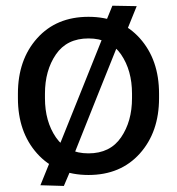

<svg xmlns="http://www.w3.org/2000/svg" viewBox="-20 -586 607 659"><path d="M41.5 -249V-264.6Q41.5 -380.9 107.4 -454.6Q173.3 -528.3 283.7 -528.3Q394 -528.3 460 -454.6Q525.9 -380.9 525.9 -264.6V-249Q525.9 -132.8 460 -59.1Q394 14.6 283.7 14.6Q173.3 14.6 107.4 -59.1Q41.5 -132.8 41.5 -249ZM134.3 -264.6V-249Q134.3 -169.4 171.9 -114.5Q209.5 -59.6 283.7 -59.6Q357.9 -59.6 395.5 -114.5Q433.1 -169.4 433.1 -249V-264.6Q433.1 -344.2 395.5 -399.2Q357.9 -454.1 283.7 -454.1Q209.5 -454.1 171.9 -399.2Q134.3 -344.2 134.3 -264.6ZM118.7 49.8 159.7 -51.3 168.5 -48.8 266.6 -293 314.9 -258.8 225.6 -34.7 235.4 -32.7 199.2 52.2ZM365.7 -566.4 449.2 -564.9 411.1 -470.7 400.9 -473.1 314.9 -258.8 266.6 -293 344.2 -486.8 334.5 -489.7Z"/></svg>

Font: RobotoFlex
Style: Regular
Weight: 400
Designer: Berlow after Robertson
Foundry: Google
Version: Version 2.136